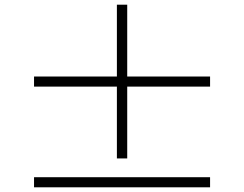

<svg xmlns="http://www.w3.org/2000/svg" viewBox="-20 -808 1040 818"><path d="M522 -133V-439H875V-482H522V-788H478V-482H125V-439H478V-133ZM125 -53V-10H875V-53Z"/></svg>

Font: Harano Aji Mincho K1
Style: Regular
Weight: 400
Foundry: Masamichi Hosoda
Version: HaranoAjiMinchoK1-Regular version 20230610;ttx 4.39.4